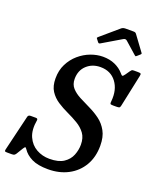

<svg xmlns="http://www.w3.org/2000/svg" viewBox="-217 -1084 989 1204"><g transform="rotate(20 277.5 -482.0)"><path d="M216 -574Q216 -537.5 237.2 -514Q258.5 -490.5 292 -473Q325.5 -455.5 363.2 -437.5Q401 -419.5 434.5 -394.8Q468 -370 489.2 -331.5Q510.5 -293 510.5 -234.5Q510.5 -158.5 477.5 -102.2Q444.5 -46 386 -15Q327.5 16 251.5 16Q183.5 16 143 -4Q102.5 -24 81.5 -56.5Q74.5 -66.5 71.2 -65.2Q68 -64 60.5 -52.5L34 -9Q29.5 -2 24.2 1.5Q19 5 7 5H-22.5Q-35 5 -38.2 2.8Q-41.5 0.5 -39.5 -9.5L17.5 -248Q20.5 -261.5 36 -261.5H71Q84 -261.5 83 -250Q71 -182 91.2 -137.2Q111.5 -92.5 151 -70.5Q190.5 -48.5 237.5 -48.5Q298.5 -48.5 332.5 -71.2Q366.5 -94 380.2 -128.8Q394 -163.5 394 -199Q394 -244.5 372.8 -273.5Q351.5 -302.5 318.2 -322.2Q285 -342 247.8 -359.2Q210.5 -376.5 177.5 -398Q144.5 -419.5 123.2 -452.2Q102 -485 102 -536.5Q102 -590 123.2 -632.2Q144.5 -674.5 179.2 -704.5Q214 -734.5 255.2 -750Q296.5 -765.5 336.5 -765.5Q381.5 -765.5 416.8 -749.8Q452 -734 475 -707.5Q485 -695 490 -694.5Q495 -694 505.5 -709L525 -737Q530 -743.5 533.2 -746.8Q536.5 -750 548 -750H574Q589.5 -750 593 -746.5Q596.5 -743 593.5 -730L548 -515.5Q545.5 -504 540.2 -501.8Q535 -499.5 521.5 -499.5H498.5Q482.5 -499.5 480.5 -504Q478.5 -508.5 480 -521.5Q487.5 -599 450 -649Q412.5 -699 344 -699Q289.5 -699 252.8 -665Q216 -631 216 -574ZM274.5 -841.5 263 -856.5Q258 -862.5 258.8 -864.5Q259.5 -866.5 266 -872L381.5 -971Q391.5 -979.5 409.5 -979.5H459Q469 -979.5 473 -977.5Q477 -975.5 480.5 -971L554.5 -870.5Q557 -866.5 556.8 -864.8Q556.5 -863 552 -859L534.5 -843.5Q527.5 -837.5 525.5 -838Q523.5 -838.5 518.5 -843L441 -911.5Q430 -921 416 -912L292 -838.5Q285.5 -834.5 281.8 -835.5Q278 -836.5 274.5 -841.5Z"/></g></svg>

Font: Besley* Narrow Medium
Style: Italic
Weight: 500
Width: 4
Italic angle: -13°
Designer: Owen Earl
Foundry: indestructible type*
Version: Version 3.000; ttfautohint (v1.8.3)